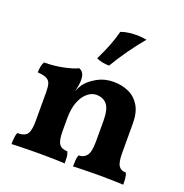

<svg xmlns="http://www.w3.org/2000/svg" viewBox="-129 -837 918 956"><g transform="rotate(20 329.5 -358.5)"><path d="M108 -209V-296Q108 -325 103.5 -341.5Q99 -358 83.5 -366.5Q68 -375 35 -377Q35 -392 37.5 -406.5Q40 -421 47 -434Q100 -434 149.5 -444.5Q199 -455 222 -467Q236 -462 243.5 -449.5Q251 -437 251 -413ZM567 -145Q567 -95 579 -76.5Q591 -58 618 -58Q623 -46 624.5 -31.5Q626 -17 626 3Q604 2 569.5 1Q535 0 502 0Q480 0 452.5 0.5Q425 1 400 1.5Q375 2 360 3Q360 -15 361 -30Q362 -45 367 -58Q395 -58 410 -78Q425 -98 425 -151V-260Q425 -323 405 -347.5Q385 -372 348 -372Q324 -372 301.5 -353.5Q279 -335 265 -299.5Q251 -264 251 -211V-145Q251 -94 264.5 -76Q278 -58 308 -58Q314 -44 315 -30Q316 -16 316 3Q302 2 278 1.5Q254 1 228.5 0.5Q203 0 179 0Q157 0 129 0.5Q101 1 75 1.5Q49 2 34 3Q34 -16 36 -32Q38 -48 42 -58Q81 -58 94.5 -76.5Q108 -95 108 -145V-296L251 -413Q251 -401 248.5 -385.5Q246 -370 241 -353Q247 -365 253 -377Q259 -389 269 -400Q289 -423 325 -442.5Q361 -462 408 -462Q450 -462 486.5 -446Q523 -430 545 -394Q567 -358 567 -299ZM357 -530Q338 -530 319.5 -534Q301 -538 289 -544Q312 -591 327 -629.5Q342 -668 352 -707Q373 -715 396 -717.5Q419 -720 441 -720Q454 -719 466.5 -718Q479 -717 488 -715Q452 -672 418 -624Q384 -576 357 -530Z"/></g></svg>

Font: Vollkorn
Style: Bold
Weight: 700
Designer: Friedrich Althausen
Foundry: Friedrich Althausen
Version: Version 5.000